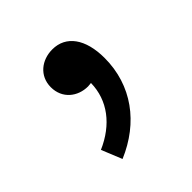

<svg xmlns="http://www.w3.org/2000/svg" viewBox="-99 -206 477 477"><g transform="rotate(-45 139.0 32.0)"><path d="M75 190C165 152 221 77 221 -19C221 -86 192 -126 144 -126C107 -126 75 -102 75 -62C75 -22 106 2 142 2L153 1C152 61 115 109 53 136Z"/></g></svg>

Font: ChiuKong Gothic CL
Style: Regular
Weight: 400
Designer: Ryoko NISHIZUKA 西塚涼子 (kana, bopomofo & ideographs); Paul D. Hunt (Latin, Greek & Cyrillic); Sandoll Communications 산돌커뮤니
Foundry: Adobe
Version: Version 1.300